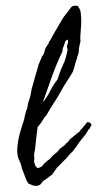

<svg xmlns="http://www.w3.org/2000/svg" viewBox="-55 -775 442 836"><g transform="rotate(-5 165.5 -356.5)"><path d="M314.5 -230.5Q324.2 -228 328.6 -223.6Q332 -220.2 332 -215.8Q324.2 -205.1 322.8 -201.7Q321.3 -198.2 316.4 -196.3Q310.1 -186.5 303 -178Q295.9 -169.4 287.6 -161.6Q272.5 -147 257.8 -127.9Q251.5 -121.6 249 -118.2Q246.6 -114.7 240.2 -108.4Q228.5 -100.1 220.7 -91.3Q216.3 -86.4 211.7 -82.3Q207 -78.1 202.1 -74.2Q199.7 -72.3 197.5 -70.6Q195.3 -68.8 192.9 -66.9Q190.9 -64.9 188.5 -63Q186 -61 183.6 -58.6Q179.7 -54.7 174.8 -50.8Q172.9 -49.3 170.7 -47.6Q168.5 -45.9 166 -43.9Q160.2 -37.1 154.3 -30.3Q148.4 -23.4 142.6 -15.6Q132.3 -10.7 123 -3.9Q114.3 2.4 102.5 7.8Q97.7 10.7 93.3 17.1Q89.4 22.9 82 25.4Q74.2 28.3 65.4 26.9Q56.6 25.4 50.8 22.5Q44.4 18.1 43 17.6Q39.1 16.6 38.1 16.6Q28.8 3.4 25.4 -11.2Q23.4 -19 21.2 -26.9Q19 -34.7 16.6 -43Q14.6 -47.9 13.7 -53.2Q12.7 -58.6 11.7 -65.4L10.3 -73.2Q9.8 -75.2 9.3 -77.4Q8.8 -79.6 7.8 -82Q5.9 -86.9 3.9 -92.3Q2 -97.7 1 -103.5Q-1 -115.2 -0.5 -126.5Q0 -137.7 2 -148.4Q7.8 -180.7 19 -210Q30.3 -239.3 42 -265.6Q44.4 -277.8 47.4 -284.2Q50.3 -290.5 53.7 -301.8Q58.1 -307.1 60.5 -317.4Q61.5 -321.8 62.7 -326.2Q64 -330.6 65.4 -335Q66.9 -338.9 68.8 -343Q70.8 -347.2 72.8 -352.1Q76.7 -360.8 79.1 -370.1Q82.5 -381.3 84.5 -389.6Q85.4 -394.5 87.2 -398.9Q88.9 -403.3 90.8 -407.2Q94.7 -417.5 98.4 -427.2Q102.1 -437 105.5 -446.3Q108.9 -455.6 112.5 -464.8Q116.2 -474.1 120.1 -483.4Q121.1 -486.3 122.1 -489.3Q123 -492.2 124 -495.1Q126 -500.5 129.9 -505.9Q132.3 -512.7 134.8 -516.1Q138.7 -522 140.6 -525.4Q140.6 -530.8 144 -532.7Q146.5 -534.2 149.4 -539.1Q154.8 -547.4 156.7 -554.7Q158.7 -562 164.1 -570.3L175.8 -585Q176.8 -586.9 177.7 -588.9Q178.7 -590.8 179.7 -592.8Q182.1 -596.7 185.5 -599.6Q196.8 -617.2 209 -634.8L235.4 -671.9Q244.1 -685.5 254.9 -697.8Q265.6 -710 277.3 -721.7Q281.2 -726.6 286.6 -732.4Q292 -738.3 297.9 -739.3Q307.1 -740.2 317.4 -737.3Q320.3 -732.4 322.8 -727.1Q325.2 -721.7 327.1 -714.8Q329.1 -684.6 325.2 -656.2Q321.3 -627.9 316.4 -600.6Q315.4 -594.2 315.9 -591.3Q316.4 -588.4 315.4 -582Q313.5 -576.2 310.5 -566.9Q307.6 -557.6 305.7 -549.8Q305.7 -536.6 299.8 -525.4Q293.9 -514.6 292 -503.9Q289.1 -502 288.6 -497.6Q288.1 -493.2 285.2 -491.2Q282.7 -480 278.8 -471.7Q274.4 -462.9 271.5 -454.1Q264.2 -443.8 256.8 -434.1Q249.5 -424.3 241.7 -414.6Q233.9 -405.3 226.8 -395.3Q219.7 -385.3 212.9 -375Q195.8 -349.1 177.2 -326.2Q158.7 -303.2 141.6 -277.3Q127.9 -265.1 120.1 -252.9Q111.8 -239.7 97.7 -228.5Q95.2 -218.8 93 -208Q90.8 -197.3 88.4 -186Q86.4 -174.8 84 -163.1Q81.5 -151.4 79.1 -139.6Q78.6 -133.3 76.2 -126.5Q75.2 -123 74.2 -119.9Q73.2 -116.7 72.3 -113.3Q70.3 -106.4 71.3 -96.7Q71.8 -87.9 68.4 -80.1Q69.8 -76.2 70.8 -68.8Q71.3 -62.5 74.2 -57.6Q79.6 -48.8 85.9 -48.8Q93.3 -52.7 93.8 -52.2Q94.2 -51.8 96.7 -52.7Q101.6 -55.7 106.4 -60.5Q111.3 -65.4 115.2 -69.3Q120.6 -71.8 122.6 -73.7Q124 -75.2 127.9 -78.1Q130.9 -80.1 133.3 -81.1Q135.7 -82 137.7 -84Q151.9 -98.6 164.1 -106Q176.8 -113.3 184.6 -124L202.1 -134.8Q207.5 -137.7 212.4 -143.1Q216.8 -148.4 223.6 -151.4Q226.6 -155.3 227.5 -156.2Q228.5 -157.2 231.4 -161.1Q237.3 -165 243.2 -168.9Q249 -172.9 254.4 -176.8Q259.8 -180.7 265.9 -184.6Q272 -188.5 278.3 -192.4Q280.3 -197.3 284.7 -200.2Q289.1 -203.1 292 -206.1Q294.9 -209 296.9 -212.4Q299.3 -216.3 303.7 -216.8Q304.2 -221.2 308.1 -223.6Q312 -226.1 314.5 -230.5ZM261.7 -594.7H260.7Q252 -592.8 248.5 -585.9Q245.1 -579.1 242.2 -570.3Q240.2 -566.4 238.5 -563.5Q236.8 -560.5 235.8 -558.6Q233.9 -555.2 234.4 -546.9Q219.2 -522 205.6 -495.8Q191.9 -469.7 179.2 -442.4Q167 -415 154.3 -387.5Q141.6 -359.9 128.9 -332Q148.9 -352.1 165.5 -378.9Q173.8 -392.6 182.9 -404.3Q191.9 -416 201.2 -425.8Q208 -442.4 215.6 -458Q223.1 -473.6 231.4 -487.8Q247.6 -515.1 256.8 -552.7Q252.9 -564.9 257.8 -573.7Q262.7 -582.5 261.7 -594.7Z"/></g></svg>

Font: Fasthand
Style: Regular
Weight: 400
Designer: Danh Hong
Version: Version 8.002; ttfautohint (v1.8.3)